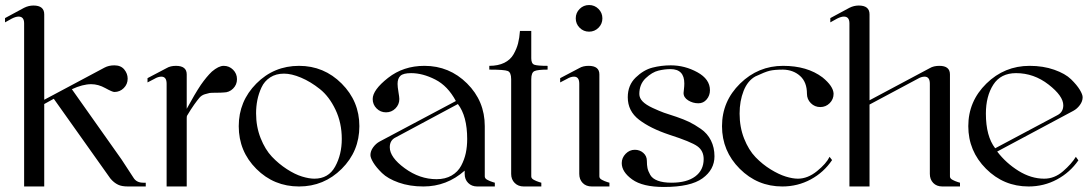

<svg xmlns="http://www.w3.org/2000/svg" viewBox="-25 -742 4341 764"><path d="M108 -720Q151 -720 151 -685V-345L391 -473Q408 -482 430 -482Q456 -482 469.5 -465.5Q483 -449 483 -429Q483 -407 467.5 -391.5Q452 -376 430 -376Q422 -376 394 -391.5Q366 -407 338 -407Q304 -407 261 -387L459 -107L506 -35Q518 -15 545 -15H555V0H485Q459 0 445 -7Q428 -15 414 -32L189 -349L151 -328V0H71V-649Q71 -676 49 -676Q38 -676 22 -668L-5 -653V-670L71 -711Q89 -720 108 -720Z M675 -480Q718 -480 718 -446V-309Q750 -368 774 -404Q797 -437 818 -457Q845 -480 865 -480Q887 -480 902.5 -464.5Q918 -449 918 -427Q918 -405 902.5 -389.5Q887 -374 865 -374Q854 -373 834.5 -373Q815 -373 809 -372Q803 -371 790 -367Q777 -363 768.5 -353Q760 -343 747.5 -325.5Q735 -308 719 -281Q718 -278 718 -270V0H638V-409Q638 -437 617 -437Q604 -437 589 -428L562 -414V-431L638 -471Q653 -480 675 -480Z M1165 -480Q1264 -480 1334.5 -409.5Q1405 -339 1405 -240Q1405 -140 1334.5 -70Q1264 0 1165 0Q1065 0 995 -70Q925 -140 925 -240Q925 -339 995 -409.5Q1065 -480 1165 -480ZM994 -291Q994 -238 1012 -192.5Q1030 -147 1057 -118.5Q1084 -90 1116.5 -69Q1149 -48 1177 -39.5Q1205 -31 1226 -31Q1282 -31 1308.5 -79Q1335 -127 1335 -189Q1335 -253 1310 -305.5Q1285 -358 1248 -387.5Q1211 -417 1173 -433Q1135 -449 1105 -449Q1073 -449 1050 -434Q1027 -419 1015.5 -394Q1004 -369 999 -343.5Q994 -318 994 -291Z M1664 -480Q1763 -480 1833.5 -410Q1904 -340 1904 -240V-40Q1904 -36 1906.5 -32.5Q1909 -29 1915 -26Q1921 -23 1924.5 -21.5Q1928 -20 1935.5 -17.5Q1943 -15 1944 -15V0H1874Q1852 0 1838 -14Q1824 -28 1824 -50V-63Q1753 0 1660 0Q1605 0 1561.5 -15.5Q1518 -31 1495 -53.5Q1472 -76 1460.5 -95Q1449 -114 1449 -125Q1449 -141 1460 -156Q1471 -171 1486 -179L1789 -340Q1757 -400 1707 -425.5Q1657 -451 1611 -451Q1580 -451 1568.5 -440.5Q1557 -430 1557 -408Q1557 -397 1560.5 -376Q1564 -355 1564 -348Q1564 -326 1548.5 -310.5Q1533 -295 1511 -295Q1489 -295 1473.5 -310.5Q1458 -326 1458 -348Q1458 -384 1519 -432Q1580 -480 1664 -480ZM1797 -328 1549 -195Q1526 -184 1526 -156Q1526 -116 1585.5 -72.5Q1645 -29 1712 -29Q1747 -29 1772 -43.5Q1797 -58 1810 -82.5Q1823 -107 1828.5 -133Q1834 -159 1834 -189Q1834 -280 1797 -328Z M2044 -619H2089Q2089 -619 2089 -510Q2089 -489 2101 -484.5Q2113 -480 2154 -480V-465Q2114 -465 2101.5 -459Q2089 -453 2089 -427V-40Q2089 -36 2091.5 -32.5Q2094 -29 2100 -26Q2106 -23 2109.5 -21.5Q2113 -20 2120.5 -17.5Q2128 -15 2129 -15V0H2059Q2037 0 2023 -14Q2009 -28 2009 -50V-427Q2009 -454 1995.5 -459.5Q1982 -465 1922 -465V-480Q1957 -480 1981.5 -492Q2006 -504 2018.5 -526Q2031 -548 2036.5 -569.5Q2042 -591 2044 -619Z M2317 -480Q2360 -480 2360 -446V-40Q2360 -36 2362.5 -32.5Q2365 -29 2371 -26Q2377 -23 2380.5 -21.5Q2384 -20 2391.5 -17.5Q2399 -15 2400 -15V0H2330Q2307 0 2293.5 -14Q2280 -28 2280 -50V-409Q2280 -437 2259 -437Q2246 -437 2231 -428L2204 -414V-431L2280 -471Q2295 -480 2317 -480ZM2281.5 -706.5Q2297 -722 2319 -722Q2341 -722 2356.5 -706.5Q2372 -691 2372 -669Q2372 -647 2356.5 -631.5Q2341 -616 2319 -616Q2297 -616 2281.5 -631.5Q2266 -647 2266 -669Q2266 -691 2281.5 -706.5Z M2800 -383Q2800 -362 2787 -346.5Q2774 -331 2754 -331Q2732 -331 2713.5 -342.5Q2695 -354 2695 -372Q2695 -375 2696.5 -387Q2698 -399 2698 -410Q2698 -467 2643 -467Q2620 -467 2595 -461Q2570 -455 2544.5 -431Q2519 -407 2519 -368Q2519 -352 2532 -338.5Q2545 -325 2572 -312.5Q2599 -300 2617 -293.5Q2635 -287 2667 -277Q2696 -267 2717 -257Q2738 -247 2764 -229Q2790 -211 2804 -183Q2818 -155 2818 -120Q2818 -67 2770.5 -32.5Q2723 2 2617 2Q2532 2 2490.5 -28Q2449 -58 2449 -93Q2449 -114 2464.5 -130Q2480 -146 2501 -146Q2521 -146 2535 -133.5Q2549 -121 2549 -102Q2549 -85 2551.5 -73Q2554 -61 2562.5 -46Q2571 -31 2592.5 -23Q2614 -15 2647 -15Q2708 -15 2741.5 -40Q2775 -65 2775 -109Q2775 -142 2750 -160Q2725 -178 2638 -206Q2563 -231 2518 -265.5Q2473 -300 2473 -355Q2473 -403 2504.5 -433.5Q2536 -464 2571.5 -473Q2607 -482 2644 -482Q2700 -482 2750 -454.5Q2800 -427 2800 -383Z M3091 -480Q3187 -480 3248 -434Q3291 -399 3292 -369Q3292 -347 3276.5 -331.5Q3261 -316 3239 -316Q3217 -316 3201.5 -331.5Q3186 -347 3186 -369Q3186 -415 3159 -439.5Q3132 -464 3091 -465Q3057 -465 3038 -460.5Q3019 -456 2981 -438Q2950 -421 2934 -380.5Q2918 -340 2918 -290Q2918 -236 2936 -190.5Q2954 -145 2981.5 -116.5Q3009 -88 3041.5 -68Q3074 -48 3101.5 -39.5Q3129 -31 3150 -31Q3189 -31 3226 -61Q3263 -91 3276 -118L3286 -105Q3253 -56 3201 -28Q3149 0 3088 0Q2989 0 2918.5 -70.5Q2848 -141 2848 -240Q2848 -339 2920 -409.5Q2992 -480 3091 -480Z M3392 -720Q3435 -720 3435 -685V-343L3675 -471Q3690 -480 3713 -480Q3755 -480 3755 -446V-40Q3755 -36 3757.5 -32.5Q3760 -29 3766 -26Q3772 -23 3775.5 -21.5Q3779 -20 3786.5 -17.5Q3794 -15 3795 -15V0H3725Q3702 0 3688.5 -14Q3675 -28 3675 -50V-409Q3675 -437 3654 -437Q3641 -437 3626 -428L3435 -326V0H3355V-649Q3355 -676 3333 -676Q3322 -676 3306 -668L3279 -653V-670L3355 -711Q3373 -720 3392 -720Z M4256 -118 4266 -104Q4233 -56 4181 -28Q4129 0 4068 0Q3969 0 3898.5 -70.5Q3828 -141 3828 -240Q3828 -339 3900 -409.5Q3972 -480 4072 -480Q4126 -480 4170 -464.5Q4214 -449 4237 -426.5Q4260 -404 4271.5 -385Q4283 -366 4283 -355Q4283 -339 4272 -324Q4261 -309 4246 -301L3943 -139Q3978 -93 4028 -62Q4078 -31 4130 -31Q4171 -31 4205 -60.5Q4239 -90 4256 -118ZM4018 -451Q3957 -451 3927.5 -405Q3898 -359 3898 -290Q3898 -200 3935 -152L4183 -284Q4206 -296 4206 -323Q4206 -360 4147.5 -405.5Q4089 -451 4018 -451Z"/></svg>

Font: kawoszeh
Style: Medium
Weight: 500
Version: Version 000.030